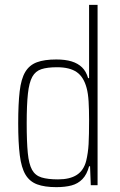

<svg xmlns="http://www.w3.org/2000/svg" viewBox="-20 -763 495 791"><path d="M212 8Q164 8 133 -3.5Q102 -15 85 -43.5Q68 -72 61.5 -123.5Q55 -175 55 -255Q55 -335 61 -386.5Q67 -438 84 -466.5Q101 -495 132 -506.5Q163 -518 212 -518Q249 -518 275 -510Q301 -502 318 -485.5Q335 -469 343 -441H347V-743H382V0H354L351 -78H347Q338 -44 319.5 -25Q301 -6 274.5 1Q248 8 212 8ZM219 -24Q268 -24 296.5 -42.5Q325 -61 335 -100Q343 -133 345 -169.5Q347 -206 347 -269Q347 -312 345 -345Q343 -378 337 -400Q325 -446 296 -466Q267 -486 215 -486Q175 -486 150.5 -478Q126 -470 113 -446.5Q100 -423 95 -377Q90 -331 90 -255Q90 -179 94.5 -133Q99 -87 112 -63.5Q125 -40 151 -32Q177 -24 219 -24Z"/></svg>

Font: Saira Condensed Thin
Style: Regular
Weight: 250
Width: 3
Designer: Hector Gatti with collaboration of the Omnibus-Type team
Foundry: Omnibus-Type
Version: Version 1.101